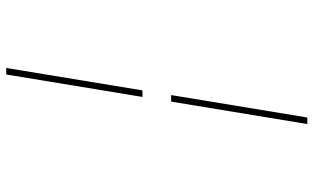

<svg xmlns="http://www.w3.org/2000/svg" viewBox="-215 -648 1006 616"><g transform="rotate(-90 288.0 -340.0)"><path d="M285 -386H306L378 -823H357ZM198 143H219L291 -294H270Z"/></g></svg>

Font: Iosevka Sparkle Thin
Style: Italic
Weight: 100
Italic angle: -9°
Designer: Belleve Invis
Foundry: Belleve Invis
Version: Version 4.5.0; ttfautohint (v1.8.3)